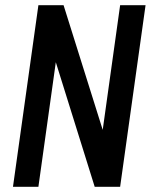

<svg xmlns="http://www.w3.org/2000/svg" viewBox="-20 -720 589 740"><path d="M541 -700 443 0H345L173 -551H205L128 0H30L128 -700H225L398 -149H366L443 -700Z"/></svg>

Font: Pathway Extreme Condensed Medium
Style: Italic
Weight: 500
Width: 3
Italic angle: -8°
Version: Version 1.001;gftools[0.9.26]